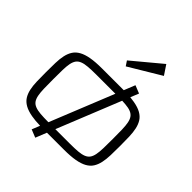

<svg xmlns="http://www.w3.org/2000/svg" viewBox="-342 -1435 1778 1778"><g transform="rotate(45 547.0 -545.5)"><path d="M859.9 -1122.1 797.4 -1215.8 516.1 -981.4 547.4 -934.6ZM688.5 -765.6H690.4L734.4 -875L812.5 -843.8L779.3 -762.2Q808.6 -759.3 833 -754.9Q892.1 -744.6 930.2 -723.4Q968.3 -702.1 988.8 -669.9Q1009.3 -637.7 1018.8 -594.2Q1028.3 -550.8 1030 -496.1Q1031.7 -441.4 1031.7 -375Q1031.7 -308.6 1030 -253.9Q1028.3 -199.2 1018.8 -155.8Q1009.3 -112.3 988.8 -80.1Q968.3 -47.9 930.2 -26.6Q892.1 -5.4 833.3 5.1Q774.4 15.6 688.5 15.6H465.8L421.9 125L343.8 93.8L375.5 15.1Q309.6 13.7 261.2 4.9Q202.6 -5.4 164.6 -26.6Q126.5 -47.9 105.7 -80.1Q85 -112.3 75.4 -155.8Q65.9 -199.2 64.5 -253.9Q63 -308.6 63 -375Q63 -441.4 64.5 -496.1Q65.9 -550.8 75.4 -594.2Q85 -637.7 105.7 -669.9Q126.5 -702.1 164.6 -723.4Q202.6 -744.6 261.5 -755.1Q320.3 -765.6 406.2 -765.6ZM300.8 -683.6Q258.3 -680.2 230.5 -668.9Q202.6 -657.7 187.5 -636.7Q172.4 -615.7 165.5 -581.1Q158.7 -546.4 157.7 -495.8Q156.7 -445.3 156.7 -375Q156.7 -304.7 158 -254.2Q159.2 -203.6 166 -168.9Q172.9 -134.3 187.7 -113.3Q202.6 -92.3 230.5 -81.1Q258.3 -69.8 301 -66.2Q343.8 -62.5 406.2 -62.5H406.7L658.7 -687.5H406.2Q343.8 -687.5 300.8 -683.6ZM688.5 -62.5Q750.5 -62.5 793.2 -66.2Q835.9 -69.8 863.8 -81.1Q891.6 -92.3 906.7 -113.3Q921.9 -134.3 928.7 -168.9Q935.5 -203.6 936.8 -254.2Q938 -304.7 938 -375Q938 -445.3 936.8 -495.8Q935.5 -546.4 928.7 -581.1Q921.9 -615.7 906.7 -636.7Q891.6 -657.7 864 -668.9Q836.4 -680.2 793.5 -683.6Q773.4 -685.5 749 -686.5L497.6 -62.5Z"/></g></svg>

Font: Michroma
Style: Regular
Weight: 400
Version: Version 1.000